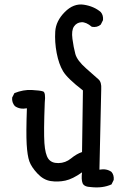

<svg xmlns="http://www.w3.org/2000/svg" viewBox="-20 -797 540 840"><path d="M377.9 21.5Q347.7 20.5 341.3 4.4Q335 -11.7 338.9 -43Q297.9 -13.7 265.6 -6.8Q233.4 0 201.7 -4.9Q169.9 -9.8 143.6 -38.1Q117.2 -66.4 108.4 -91.3Q99.6 -116.2 96.7 -166Q93.8 -215.8 97.7 -323.2Q66.4 -317.4 44.9 -333Q31.2 -348.6 33.2 -370.1L43 -389.6Q82 -405.3 119.1 -403.3Q156.2 -401.4 168.5 -397Q180.7 -392.6 175.8 -347.7Q170.9 -219.7 174.3 -170.9Q177.7 -122.1 191.4 -102.5Q205.1 -83 235.8 -83.5Q266.6 -84 291 -104Q315.4 -124 338.9 -131.8L342.8 -401.4Q274.4 -454.1 255.9 -485.4Q237.3 -516.6 228 -564.9Q218.8 -613.3 221.7 -659.2Q224.6 -705.1 263.2 -744.1Q301.8 -783.2 346.7 -776.4Q391.6 -769.5 420.9 -744.1Q432.6 -730.5 430.7 -709L420.9 -689.5Q405.3 -675.8 381.8 -679.7Q356.4 -701.2 335.9 -699.7Q315.4 -698.2 303.7 -681.2Q292 -664.1 296.9 -627Q301.8 -589.8 309.6 -561Q317.4 -532.2 357.4 -497.1Q397.5 -461.9 411.1 -449.7Q424.8 -437.5 422.9 -407.2L415 -54.7Q446.3 -60.5 467.8 -44.9Q479.5 -31.2 477.5 -9.8L467.8 9.8Q428.7 27.3 377.9 21.5Z"/></svg>

Font: NaikaiFont
Style: Regular
Weight: 400
Version: Version 1.67